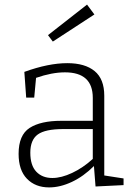

<svg xmlns="http://www.w3.org/2000/svg" viewBox="-20 -808 580 836"><path d="M434 -44 518 -31V-2L396 4L389 -85Q344 -40 293 -16Q242 8 194 8Q134 8 97.5 -29.5Q61 -67 61 -138Q61 -220 109 -251Q157 -282 247 -282H384V-382Q384 -493 263 -493Q206 -493 137 -469L129 -383H94L86 -495Q191 -533 273 -533Q350 -533 392 -498.5Q434 -464 434 -391ZM208 -33Q247 -33 294 -55Q341 -77 384 -116V-246H255Q177 -246 144.5 -222.5Q112 -199 112 -143Q112 -88 138 -60.5Q164 -33 208 -33ZM391 -745 210 -627 189 -655 359 -788Z"/></svg>

Font: Bitter Pro Light
Style: Regular
Weight: 300
Designer: Sol Matas, and Bitter project Authors
Foundry: Sol Matas
Version: Version 1.010